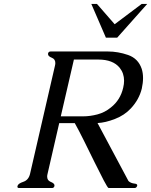

<svg xmlns="http://www.w3.org/2000/svg" viewBox="-20 -944 759 964"><path d="M438.5 -924.3H466.8L555.7 -822.3L691.4 -924.3H719.2L568.4 -754.9H511.7ZM351.1 -645 285.2 -359.9H398.4Q432.1 -359.9 469.2 -369.6Q506.3 -379.4 536.6 -404.3Q584.5 -441.9 598.6 -503.9Q603 -522 603 -538.6Q603 -575.7 581.1 -603.5Q547.4 -645 474.1 -645ZM625 -35.2Q636.2 -23.9 657.2 -22Q670.4 -20.5 668.9 -11.7L668.5 -10.3Q664.6 0 655.8 0H525.4Q521 0 501 -38.1Q481 -76.2 455.1 -128.9Q429.2 -181.6 401.9 -236.8Q374.5 -292 355.5 -325.7H277.3L218.8 -71.3Q216.8 -63.5 216.8 -57.6Q216.8 -38.1 233.9 -31.2Q253.9 -23.4 253.4 -13.2Q253.4 -11.7 253.4 -10.3Q251 0 241.2 0H75.7Q67.4 0 67.4 -6.8Q67.4 -8.3 67.9 -10.3Q70.8 -22.5 97.2 -31.2Q123.5 -40 130.9 -71.3L255.9 -613.8Q257.8 -621.6 257.8 -627.4Q257.8 -647 240.7 -653.8Q220.7 -661.6 221.2 -672.4Q221.2 -673.8 221.2 -675.3Q223.6 -685.5 233.9 -685.5H522Q572.3 -685.5 623 -668Q673.8 -650.4 691.4 -598.6Q698.2 -577.6 698.2 -552.2Q698.2 -527.8 691.9 -499Q678.2 -443.8 637.2 -399.9Q605 -365.2 557.1 -346.7Q509.3 -328.1 469.7 -326.2Z"/></svg>

Font: Caudex
Style: Italic
Weight: 400
Italic angle: -13°
Version: Version 1.04